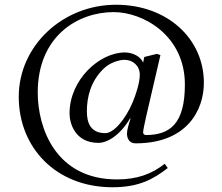

<svg xmlns="http://www.w3.org/2000/svg" viewBox="-20 -631 935 809"><path d="M583 -74C583 -81 590 -114 596 -141L656 -399L641 -404L588 -391L583 -367C573 -393 539 -410 506 -410C400 -410 273 -296 273 -153C273 -113 295 -29 395 -29C430 -29 484 -58 528 -132L530 -131C522 -106 515 -83 515 -68C515 -52 522 -27 551 -27C769 -27 839 -168 839 -282C839 -469 684 -611 469 -611C244 -611 59 -438 59 -223C59 -10 215 158 454 158C567 158 627 123 687 77L674 59C620 102 558 125 473 125C215 125 139 -91 139 -241C139 -478 307 -580 459 -580C584 -580 759 -481 759 -275C759 -109 696 -62 594 -62C592 -62 583 -64 583 -74ZM569 -316C569 -282 552 -231 539 -200C508 -127 459 -70 424 -70C361 -70 346 -114 346 -162C346 -224 363 -288 414 -339C444 -370 487 -379 504 -379C540 -379 569 -354 569 -316Z"/></svg>

Font: Libertinus Math
Style: Regular
Weight: 400
Designer: Philipp H. Poll, Khaled Hosny
Foundry: Caleb Maclennan
Version: Version 7.050;RELEASE